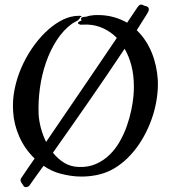

<svg xmlns="http://www.w3.org/2000/svg" viewBox="-20 -759 730 820"><path d="M564 -629.9Q585 -609.9 601.1 -585.4Q617.2 -561 628.2 -533.9Q639.2 -506.8 645.5 -477.8Q651.9 -448.7 653.8 -419.9Q655.8 -383.8 650.6 -345.2Q645.5 -306.6 633.8 -268.8Q622.1 -231 604.2 -195.1Q586.4 -159.2 563.2 -127.9Q540 -96.7 511.7 -71.8Q483.4 -46.9 451.2 -30.8Q423.8 -17.6 392.1 -11.2Q360.4 -4.9 328.1 -4.9Q304.7 -4.9 282 -8.3Q259.3 -11.7 238.8 -17.1Q218.3 -22.5 200.4 -31Q182.6 -39.6 166 -50.8Q150.9 -29.8 136.2 -9.8Q121.6 10.3 108.9 28.8Q103.5 38.1 94.7 39.8Q85.9 41.5 82 37.1Q80.6 34.2 77.4 30Q74.2 25.9 71.5 21.5Q68.8 17.1 67.9 12.2Q66.9 7.3 69.8 2.9Q84 -18.1 98.4 -39.6Q112.8 -61 127.9 -82Q85.4 -123 62.3 -175.8Q39.1 -228.5 36.1 -282.2Q32.7 -329.6 42.2 -377.2Q51.8 -424.8 70.6 -468.5Q89.4 -512.2 115.5 -550.8Q141.6 -589.4 171.6 -618.9Q201.7 -648.4 233.6 -667Q265.6 -685.5 295.9 -689.9Q299.8 -690.4 301 -690.7Q302.2 -690.9 302.7 -690.9Q303.2 -690.9 303.7 -690.7Q304.2 -690.4 306.2 -690.9Q317.4 -691.9 322.3 -691.4Q327.1 -690.9 328.1 -689.9Q329.1 -688.5 327.9 -688Q326.7 -687.5 324.2 -686Q323.2 -686 322 -685.5Q320.8 -685.1 321.8 -684.1Q322.8 -681.6 319.8 -679.7Q316.9 -677.7 315.9 -676.8Q314.9 -675.8 315.4 -675.3Q315.9 -674.8 316.2 -674.8Q316.4 -674.8 316.2 -674.3Q315.9 -673.8 314 -672.9Q308.1 -668.9 301.5 -665.8Q294.9 -662.6 288.1 -658.2Q250.5 -630.9 222.4 -587.4Q194.3 -543.9 176.3 -491.7Q158.2 -439.5 150.4 -382.1Q142.6 -324.7 145 -270Q146.5 -243.7 154.5 -212.9Q162.6 -182.1 176.8 -152.8Q213.4 -206.5 250.2 -260.5Q287.1 -314.5 324.5 -369.4Q361.8 -424.3 400.4 -481Q439 -537.6 479 -597.2Q452.6 -623.5 421.4 -637.9Q390.1 -652.3 356.9 -653.8Q353 -654.3 347.7 -654.1Q342.3 -653.8 336.7 -653.8Q331.1 -653.8 326.9 -653.6Q322.8 -653.3 321.8 -653.8Q315.4 -656.7 314 -658.2L313 -659.2Q313 -663.1 314.9 -665L319.8 -667.5Q322.3 -668.5 324.5 -669.7Q326.7 -670.9 328.1 -671.9Q329.1 -673.3 327.6 -674.1Q326.2 -674.8 326.2 -678.2Q325.2 -680.7 327.6 -682.9Q330.1 -685.1 331.1 -685.1Q335.4 -686.5 337.2 -686.8Q338.9 -687 341.8 -687Q346.7 -687.5 349.9 -688.2Q353 -689 355.7 -689.9Q358.4 -690.9 361.8 -691.7Q365.2 -692.4 371.1 -692.9Q375.5 -693.8 380.6 -694.3Q385.7 -694.8 397 -694.8Q433.6 -694.8 465.1 -686Q496.6 -677.2 522.9 -662.1L565.9 -726.1Q574.2 -738.3 580.3 -739.3Q586.4 -740.2 591.8 -736.8Q597.2 -733.9 599.1 -733.9Q601.1 -733.9 606.9 -731.9Q609.4 -730.5 611.8 -728.5Q614.3 -726.6 615.2 -723.1Q616.2 -719.7 615 -714.4Q613.8 -709 608.9 -701.2ZM551.8 -388.2Q551.8 -438 541.3 -478.5Q530.8 -519 512.2 -550.8Q476.6 -497.1 438 -440.4Q399.4 -383.8 360.1 -326.9Q320.8 -270 281.7 -214.4Q242.7 -158.7 206.1 -106.9Q226.6 -80.6 254.2 -63.7Q281.7 -46.9 316.9 -45.9Q357.9 -44.4 390.6 -59.1Q423.3 -73.7 448.5 -98.4Q473.6 -123 491.7 -155Q509.8 -187 521.7 -220.9Q533.7 -254.9 540.5 -287.8Q547.4 -320.8 549.8 -347.2Q550.8 -357.4 551.3 -367.9Q551.8 -378.4 551.8 -388.2Z"/></svg>

Font: Oregano
Style: Regular
Weight: 400
Version: Version 1.000